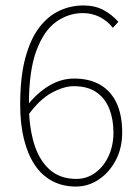

<svg xmlns="http://www.w3.org/2000/svg" viewBox="-20 -672 512 704"><path d="M258 12Q210 12 172 -8Q134 -28 108 -66.5Q82 -105 68 -161Q54 -217 54 -288Q54 -390 73 -460Q92 -530 124.5 -572Q157 -614 198.5 -633Q240 -652 286 -652Q328 -652 359 -635.5Q390 -619 414 -592L394 -570Q372 -597 344 -610.5Q316 -624 284 -624Q231 -624 186 -592Q141 -560 113.5 -486.5Q86 -413 86 -288Q86 -210 104 -148.5Q122 -87 160.5 -51.5Q199 -16 260 -16Q299 -16 330 -39Q361 -62 378.5 -100.5Q396 -139 396 -186Q396 -234 381 -272.5Q366 -311 334 -333.5Q302 -356 250 -356Q214 -356 169 -331.5Q124 -307 82 -248V-288Q117 -332 160.5 -358Q204 -384 252 -384Q308 -384 347.5 -361Q387 -338 407.5 -294Q428 -250 428 -186Q428 -129 404.5 -84.5Q381 -40 342.5 -14Q304 12 258 12Z"/></svg>

Font: Source Sans 3 ExtraLight ExtraLight
Style: Regular
Weight: 250
Version: Version 3.052;hotconv 1.1.0;makeotfexe 2.6.0